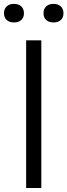

<svg xmlns="http://www.w3.org/2000/svg" viewBox="-59 -942 338 962"><path d="M72 0V-740H148V0ZM209 -829.5Q186 -829.5 172.5 -841.8Q159 -854 159 -875.5Q159 -897.5 172.5 -910Q186 -922.5 209 -922.5Q232 -922.5 245.5 -910Q259 -897.5 259 -875.5Q259 -854 245.5 -841.8Q232 -829.5 209 -829.5ZM11 -829.5Q-12 -829.5 -25.5 -841.8Q-39 -854 -39 -875.5Q-39 -897.5 -25.5 -910Q-12 -922.5 11 -922.5Q34 -922.5 47.5 -910Q61 -897.5 61 -875.5Q61 -854 47.5 -841.8Q34 -829.5 11 -829.5Z"/></svg>

Font: Encode Sans Cnd
Style: Regular
Weight: 400
Width: 3
Designer: Multiple Designers
Foundry: Impallari Type
Version: Version 3.002; ttfautohint (v1.8.3) -l 8 -r 50 -G 200 -x 14 